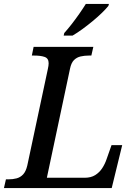

<svg xmlns="http://www.w3.org/2000/svg" viewBox="-41 -951 690 971"><path d="M-21 0 -11 -44H2Q24 -44 43 -49Q62 -54 76 -69Q90 -84 97 -114L201 -602Q203 -609 204 -618Q205 -627 205 -631Q205 -656 185 -663Q165 -670 133 -670H120L129 -714H431L421 -670H408Q386 -670 366.5 -665.5Q347 -661 333 -647Q319 -633 313 -603L196 -52H387Q419 -52 440.5 -65.5Q462 -79 476 -100.5Q490 -122 498 -146L523 -217H577L524 0ZM284 -784Q302 -804 321.5 -829Q341 -854 359.5 -880.5Q378 -907 393 -931H510L507 -921Q495 -906 474.5 -886Q454 -866 428 -844.5Q402 -823 376 -804Q350 -785 326 -771H281Z"/></svg>

Font: ET Text
Style: Italic
Weight: 470
Italic angle: -12°
Designer: Monotype Design Team
Foundry: Monotype Imaging Inc.
Version: Version 2.009